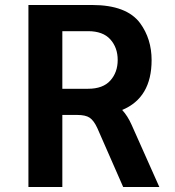

<svg xmlns="http://www.w3.org/2000/svg" viewBox="-20 -750 700 770"><path d="M94 -730H349Q488 -730 542 -657Q588 -594 588 -509Q588 -358 470 -309Q492 -285 508 -249L619 0H474L370 -237Q356 -267 339.5 -278Q323 -289 290 -289H230V0H94ZM230 -394H333Q393 -394 422.5 -427Q452 -460 452 -509.5Q452 -559 422.5 -592Q393 -625 333 -625H230Z"/></svg>

Font: Sintony
Style: Bold
Weight: 700
Designer: Eduardo Rodriguez Tunni
Foundry: Eduardo Rodriguez Tunni
Version: Version 1.001